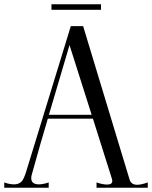

<svg xmlns="http://www.w3.org/2000/svg" viewBox="-40 -883 715 903"><path d="M605 -14Q624 -14 655 -25V0H414V-25Q443 -15 464 -15Q488 -15 488 -32Q488 -37 487 -40L397 -325H185Q149 -205 116 -85L109 -60Q107 -54 107 -45Q107 -16 143 -16Q163 -16 189 -25V0H-20V-25Q4 -16 26 -16Q56 -16 69 -40Q76 -54 81 -69L293 -760H351L569 -40Q576 -14 605 -14ZM190 -343H391L287 -671ZM202 -863H435V-837H202Z"/></svg>

Font: Viaoda Libre
Style: Regular
Weight: 400
Designer: Gydient
Version: Version 2.000